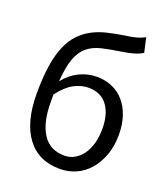

<svg xmlns="http://www.w3.org/2000/svg" viewBox="-149 -921 906 1038"><g transform="rotate(20 304.0 -401.5)"><path d="M315 -63Q346 -63 372.5 -78Q399 -93 418.5 -120Q438 -147 448.5 -185Q459 -223 459 -269Q459 -354 422 -403.5Q385 -453 313 -453Q273 -453 231.5 -431.5Q190 -410 147 -354V-312Q147 -193 189 -128Q231 -63 315 -63ZM531 -733Q509 -719 481 -711Q453 -703 419 -698Q353 -688 305.5 -677Q258 -666 225.5 -639.5Q193 -613 175 -564.5Q157 -516 151 -431Q187 -477 235.5 -500.5Q284 -524 336 -524Q384 -524 424.5 -506.5Q465 -489 493.5 -456Q522 -423 538 -376Q554 -329 554 -269Q554 -204 535 -152Q516 -100 484 -63Q452 -26 408.5 -6.5Q365 13 316 13Q193 13 126.5 -75.5Q60 -164 60 -329Q60 -421 70.5 -488.5Q81 -556 101.5 -604Q122 -652 152 -683.5Q182 -715 219.5 -735Q257 -755 302.5 -766Q348 -777 400 -785Q423 -788 438.5 -791Q454 -794 466.5 -797.5Q479 -801 489.5 -805.5Q500 -810 512 -816Z"/></g></svg>

Font: SpoqaHanSans-Regular
Style: Regular
Weight: 400
Designer: [Spoqa Han Sans] Dong-huui Kim \uAE40 \uB3D9 \uD718  Younghwa Kang \uAC15 \uC601 \uD654  [Noto Sans] Ryoko NISHIZUKA \u8
Foundry: Spoqa (http://www.spoqa-han-sans.com)
Version: Version 2.000